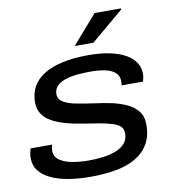

<svg xmlns="http://www.w3.org/2000/svg" viewBox="-82 -796 794 880"><g transform="rotate(-10 314.5 -356.0)"><path d="M269 12Q213 12 166 4Q119 -4 84.5 -20.5Q50 -37 31.5 -61.5Q13 -86 13 -120Q13 -131 15 -142Q17 -153 21 -164H121Q119 -160 117.5 -152Q116 -144 116 -137Q116 -108 139 -92Q162 -76 198 -69.5Q234 -63 273 -63Q309 -63 342.5 -67.5Q376 -72 402 -82.5Q428 -93 443.5 -111Q459 -129 459 -157Q459 -178 446.5 -189.5Q434 -201 410 -208.5Q386 -216 352.5 -222Q319 -228 277 -234Q232 -241 195.5 -251.5Q159 -262 132.5 -277Q106 -292 91.5 -314.5Q77 -337 77 -368Q77 -409 94.5 -440.5Q112 -472 147 -494Q182 -516 234 -527.5Q286 -539 355 -539Q411 -539 454 -530Q497 -521 526.5 -504.5Q556 -488 571.5 -464.5Q587 -441 587 -412Q587 -403 585.5 -395Q584 -387 581 -376H481Q482 -381 482.5 -386Q483 -391 483 -395Q483 -422 464.5 -437Q446 -452 416 -457.5Q386 -463 352 -463Q329 -463 299.5 -461Q270 -459 242.5 -451.5Q215 -444 197.5 -428.5Q180 -413 180 -388Q180 -364 202.5 -350.5Q225 -337 262.5 -330Q300 -323 342 -317Q382 -312 420.5 -304Q459 -296 491.5 -281Q524 -266 543 -242Q562 -218 562 -179Q562 -127 541 -90.5Q520 -54 481.5 -31Q443 -8 389.5 2Q336 12 269 12ZM301 -591 417 -724H540V-719L388 -591Z"/></g></svg>

Font: Archivo Expanded
Style: Italic
Weight: 400
Width: 7
Italic angle: -10°
Designer: Hector Gatti
Foundry: Omnibus-Type
Version: Version 2.001